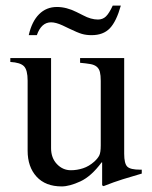

<svg xmlns="http://www.w3.org/2000/svg" viewBox="-20 -658 546 688"><path d="M413 -638Q397 -581 373.5 -556.5Q350 -532 308 -532Q289 -532 273.5 -536.5Q258 -541 227 -556L204 -567Q180 -578 163 -578Q128 -578 112 -532H83Q94 -581 120 -607Q146 -633 184 -633Q218 -633 254 -615L278 -603Q306 -588 331 -588Q348 -588 359.5 -599Q371 -610 384 -638ZM488 -36Q450 -25 419.5 -15.5Q389 -6 351 9L346 6V-76H344Q307 -26 268 -8Q229 10 201 10Q143 10 111 -25Q79 -60 79 -118V-369Q79 -407 66 -420.5Q53 -434 17 -436V-450H163V-127Q163 -92 184 -70Q205 -48 234 -48Q256 -48 277.5 -55Q299 -62 318 -79Q330 -90 335.5 -100.5Q341 -111 341 -137V-368Q341 -388 338 -400Q335 -412 326.5 -419Q318 -426 303.5 -428.5Q289 -431 267 -433V-450H425V-107Q425 -72 436 -61Q447 -50 482 -50H488Z"/></svg>

Font: STIXGeneralUnicodeRegular
Style: Regular
Weight: 400
Designer: MicroPress Inc., with final additions and corrections provided by Coen Hoffman, Elsevier (retired)
Version: Version 1.1.0